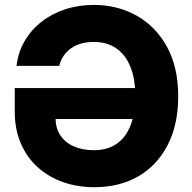

<svg xmlns="http://www.w3.org/2000/svg" viewBox="-20 -758 789 788"><path d="M367.2 10.3Q296.9 10.3 237.1 -11.2Q177.2 -32.7 133.3 -73Q89.4 -113.3 64.9 -170.7Q40.5 -228 40.5 -300.3V-396.5H577.1V-269.5H173.8L208 -273.4Q208 -233.4 227.1 -203.6Q246.1 -173.8 281.7 -157.7Q317.4 -141.6 365.2 -141.6Q420.9 -141.6 458.7 -167.7Q496.6 -193.8 515.9 -243.7Q535.2 -293.5 535.2 -364.3Q535.2 -434.6 515.1 -484.1Q495.1 -533.7 457 -559.8Q418.9 -585.9 364.3 -585.9Q336.4 -585.9 313.2 -579.3Q290 -572.8 272 -560.1Q253.9 -547.4 241.5 -529.3Q229 -511.2 223.1 -487.8H47.9Q54.2 -543 80.8 -588.9Q107.4 -634.8 149.9 -668.2Q192.4 -701.7 247.1 -719.7Q301.8 -737.8 364.7 -737.8Q462.4 -737.8 541 -693.6Q619.6 -649.4 665.5 -565.7Q711.4 -481.9 711.4 -362.8Q711.4 -248 668.9 -164.3Q626.5 -80.6 549.1 -35.2Q471.7 10.3 367.2 10.3Z"/></svg>

Font: Inter 18pt ExtraBold
Style: Regular
Weight: 800
Designer: Rasmus Andersson
Foundry: rsms
Version: Version 4.001;git-66647c0bb